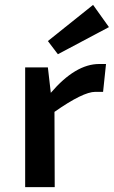

<svg xmlns="http://www.w3.org/2000/svg" viewBox="-20 -766 466 786"><path d="M176 -598 361 -746 426 -655 217 -544ZM188 -386Q289 -504 386 -504H414L402 -390H370Q320 -390 203 -308L204 0H83V-490H176Z"/></svg>

Font: Taylor Sans Upright Semi Bold
Style: Regular
Weight: 600
Italic angle: -8°
Designer: Natanael Gama
Version: Version 1.001 September 8, 2015